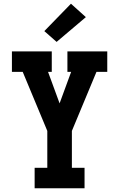

<svg xmlns="http://www.w3.org/2000/svg" viewBox="-20 -1011 640 1031"><path d="M166 0V-110H234V-308L102 -625H44V-735H258V-625H238L300 -456L362 -625H342V-735H556V-625H498L366 -308V-110H434V0ZM284 -786 218 -844 361 -991 441 -919Z"/></svg>

Font: Iosevka HT Extrabold Extended
Style: Regular
Weight: 800
Width: 7
Monospace: yes
Designer: Belleve Invis
Foundry: Belleve Invis
Version: Version 32.3.0; ttfautohint (v1.8.4)